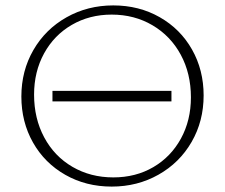

<svg xmlns="http://www.w3.org/2000/svg" viewBox="-20 -684 832 710"><path d="M59 -327Q59 -422 103.5 -499Q148 -576 226 -620Q304 -664 399 -664Q494 -664 570.5 -620.5Q647 -577 690 -501Q733 -425 733 -331Q733 -236 688.5 -159Q644 -82 566 -38Q488 6 393 6Q298 6 221.5 -37.5Q145 -81 102 -157Q59 -233 59 -327ZM686 -324Q686 -412 648.5 -481.5Q611 -551 544 -590.5Q477 -630 393 -630Q311 -630 245.5 -592Q180 -554 143 -486.5Q106 -419 106 -334Q106 -246 143.5 -176Q181 -106 248 -67Q315 -28 399 -28Q482 -28 547 -66Q612 -104 649 -171.5Q686 -239 686 -324ZM174 -348H614V-309H174Z"/></svg>

Font: Ysabeau SC Light
Style: Regular
Weight: 300
Designer: Christian Thalmann (Catharsis Fonts)
Version: Version 0.003